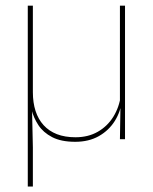

<svg xmlns="http://www.w3.org/2000/svg" viewBox="-20 -506 556 698"><path d="M416 -485.5H434.5V0H416L418 -127H416ZM99.5 -485.5V-170.5Q99.5 -133 109.2 -102.8Q119 -72.5 138.5 -51Q158 -29.5 187 -18.2Q216 -7 254.5 -7Q300.5 -7 335.2 -26.8Q370 -46.5 391.8 -81.2Q413.5 -116 419.5 -160.5L428.5 -141.5H423Q419 -101 397.5 -66.5Q376 -32 339.5 -11.2Q303 9.5 253.5 9.5Q202 9.5 169.5 -7.5Q137 -24.5 119.5 -51.2Q102 -78 95 -107L96.5 -106.5L99.5 30V172H81V-485.5Z"/></svg>

Font: Anek Malayalam Medium Thin
Style: Regular
Weight: 250
Version: Version 1.003